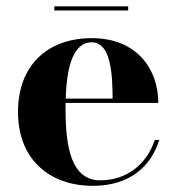

<svg xmlns="http://www.w3.org/2000/svg" viewBox="-20 -594 573 624"><path d="M156.5 -573.5V-560H396.5V-573.5ZM497.5 -139H483C458 -63 394.5 -8 306 -8C213.5 -8 193 -111 193 -240C193 -246.5 193 -253 193 -259.5H494.5C494.5 -368.5 425.5 -470 278 -470C138 -470 38.5 -385 38.5 -230C38.5 -75 142 10 282 10C402 10 471.5 -54 497.5 -139ZM278 -456.5C340 -456.5 345.5 -356 346 -273.5H193.5C196.5 -373.5 217 -456.5 278 -456.5Z"/></svg>

Font: Bodoni* 16pt
Style: Bold
Weight: 700
Version: Version 2.3